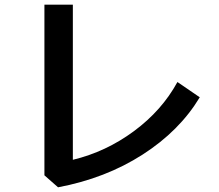

<svg xmlns="http://www.w3.org/2000/svg" viewBox="-20 -774 934 817"><path d="M227 23 169 -28V-754H290V-94Q431 -128 550 -216Q669 -304 735 -425L830 -360Q744 -217 586.5 -116Q429 -15 227 23Z"/></svg>

Font: 카카오 큰글씨 ExtraBold
Style: Regular
Weight: 800
Designer: Park Young-rak; Lee Sang-min; Kim Jung-jin; Min Bon; Park Min-gyu;
Foundry: Kakao Corporation
Version: Version 2.003